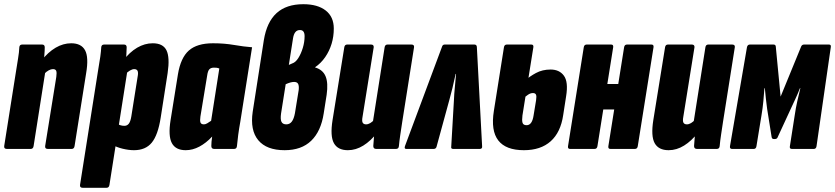

<svg xmlns="http://www.w3.org/2000/svg" viewBox="-20 -709 3976 914"><path d="M208 0Q193 0 195 -14L248 -343Q251 -364 247.5 -372Q244 -380 232 -380Q223 -380 212.5 -374.5Q202 -369 191 -358L176 -419Q209 -461 245 -482Q281 -503 319 -503Q367 -503 385 -469.5Q403 -436 390 -360L335 -14Q333 0 321 0ZM13 0Q-2 0 0 -14L56 -368Q61 -401 66 -430.5Q71 -460 72 -484Q73 -497 86 -497H180Q193 -497 193 -484Q193 -468 191 -445Q189 -422 187 -403L196 -370L140 -14Q138 0 126 0Z M618 6Q593 6 564 -1Q535 -8 515 -20L532 -123Q543 -116 552.5 -113Q562 -110 572 -110Q585 -110 593 -120Q601 -130 605 -154L635 -343Q639 -363 635 -371.5Q631 -380 619 -380Q610 -380 599 -373.5Q588 -367 578 -357L564 -418Q597 -461 633 -482Q669 -503 707 -503Q756 -503 772.5 -469.5Q789 -436 778 -361L745 -149Q732 -66 702.5 -30Q673 6 618 6ZM374 185Q359 185 361 171L446 -368Q454 -414 457.5 -439.5Q461 -465 462 -484Q463 -497 476 -497H570Q583 -497 583 -484Q583 -470 581.5 -448Q580 -426 577 -403L586 -370L501 171Q499 185 487 185Z M864 6Q816 6 798 -28Q780 -62 792 -137L827 -355Q840 -434 879 -468.5Q918 -503 994 -503Q1048 -503 1094 -495Q1140 -487 1180 -484L1124 -130Q1118 -97 1114 -67Q1110 -37 1108 -14Q1107 0 1094 0H1000Q986 0 986 -14Q986 -23 987 -35Q988 -47 990 -59Q961 -28 929 -11Q897 6 864 6ZM951 -117Q958 -117 966.5 -122Q975 -127 985 -134L1024 -383Q1016 -386 1010.5 -386.5Q1005 -387 998 -387Q984 -387 976.5 -379Q969 -371 966 -348L934 -154Q931 -134 934.5 -125.5Q938 -117 951 -117Z M1335 6Q1249 6 1209.5 -41.5Q1170 -89 1183 -177L1236 -518Q1250 -604 1296.5 -646.5Q1343 -689 1424 -689Q1492 -689 1530.5 -659Q1569 -629 1569 -573Q1569 -535 1558.5 -500.5Q1548 -466 1528 -437Q1508 -408 1480 -389V-388Q1517 -377 1530 -345.5Q1543 -314 1535 -258L1521 -169Q1508 -84 1461.5 -39Q1415 6 1335 6ZM1343 -117Q1359 -117 1369 -130Q1379 -143 1384 -170L1402 -281Q1404 -301 1399 -310Q1394 -319 1380 -319Q1364 -319 1340 -308L1318 -169Q1314 -141 1320 -129Q1326 -117 1343 -117ZM1355 -400 1371 -407Q1387 -412 1400 -432.5Q1413 -453 1421.5 -481Q1430 -509 1430 -537Q1430 -566 1408 -566Q1394 -566 1386 -556Q1378 -546 1375 -527Z M1636 6Q1588 6 1569.5 -27.5Q1551 -61 1563 -137L1619 -484Q1621 -497 1633 -497H1746Q1760 -497 1759 -484L1706 -154Q1702 -133 1706.5 -125Q1711 -117 1723 -117Q1732 -117 1742.5 -123Q1753 -129 1763 -141L1777 -79Q1745 -38 1709.5 -16Q1674 6 1636 6ZM1771 0Q1757 0 1757 -14Q1758 -29 1760 -52.5Q1762 -76 1764 -94L1755 -128L1811 -484Q1813 -497 1825 -497H1938Q1953 -497 1951 -484L1895 -130Q1890 -97 1885.5 -67Q1881 -37 1879 -14Q1878 0 1865 0Z M1914 0Q1903 0 1908 -14L2084 -486Q2087 -497 2097 -497H2238Q2249 -497 2250 -486L2275 -14Q2277 0 2264 0H2138Q2126 0 2128 -10L2141 -234Q2142 -261 2145 -290.5Q2148 -320 2151 -357H2149Q2141 -320 2134 -290.5Q2127 -261 2119 -233L2058 -10Q2055 0 2044 0Z M2474 6Q2388 6 2352 -40.5Q2316 -87 2331 -181L2379 -484Q2381 -497 2393 -497H2509Q2521 -497 2519 -484L2467 -159Q2464 -136 2467.5 -124.5Q2471 -113 2487 -113Q2513 -113 2520 -159L2532 -232Q2535 -251 2531.5 -258.5Q2528 -266 2517 -266Q2505 -266 2493.5 -258Q2482 -250 2471 -240L2483 -328Q2501 -345 2531.5 -361.5Q2562 -378 2601 -378Q2643 -378 2664.5 -348.5Q2686 -319 2675 -251L2661 -161Q2649 -79 2601.5 -36.5Q2554 6 2474 6Z M2886 0Q2874 0 2876 -13L2951 -484Q2953 -497 2965 -497H3081Q3093 -497 3091 -484L3016 -13Q3014 0 3002 0ZM2694 0Q2682 0 2684 -13L2759 -484Q2761 -497 2773 -497H2889Q2901 -497 2899 -484L2824 -13Q2822 0 2810 0ZM2829 -188 2848 -309H2942L2922 -188Z M3163 6Q3115 6 3096.5 -27.5Q3078 -61 3090 -137L3146 -484Q3148 -497 3160 -497H3273Q3287 -497 3286 -484L3233 -154Q3229 -133 3233.5 -125Q3238 -117 3250 -117Q3259 -117 3269.5 -123Q3280 -129 3290 -141L3304 -79Q3272 -38 3236.5 -16Q3201 6 3163 6ZM3298 0Q3284 0 3284 -14Q3285 -29 3287 -52.5Q3289 -76 3291 -94L3282 -128L3338 -484Q3340 -497 3352 -497H3465Q3480 -497 3478 -484L3422 -130Q3417 -97 3412.5 -67Q3408 -37 3406 -14Q3405 0 3392 0Z M3465 0Q3453 0 3455 -13L3536 -485Q3539 -497 3550 -497H3662Q3672 -497 3673 -488L3696 -249L3794 -488Q3798 -497 3808 -497H3926Q3937 -497 3935 -485L3867 -13Q3865 0 3854 0H3750Q3738 0 3740 -12L3763 -159Q3768 -194 3775.5 -227.5Q3783 -261 3790 -289H3788Q3778 -263 3766.5 -238.5Q3755 -214 3744 -190L3683 -58Q3681 -52 3677.5 -49.5Q3674 -47 3666 -47Q3659 -47 3656.5 -49.5Q3654 -52 3653 -58L3632 -190Q3629 -212 3626 -238.5Q3623 -265 3621 -289H3619Q3617 -262 3614 -228.5Q3611 -195 3605 -160L3581 -13Q3579 0 3568 0Z"/></svg>

Font: Sofia Sans Extra Condensed Black
Style: Italic
Weight: 900
Italic angle: -9°
Version: Version 4.100